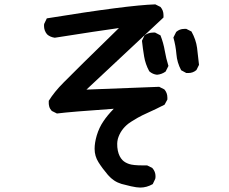

<svg xmlns="http://www.w3.org/2000/svg" viewBox="-20 -762 1040 871"><path d="M409.2 -86.9Q409.2 -114.3 418.9 -147.5Q429.7 -183.6 449.2 -211.9Q465.8 -237.3 496.1 -268.6Q298.8 -254.9 238.3 -247.1L214.8 -258.8Q206.1 -268.6 203.6 -277.8Q201.2 -287.1 201.2 -293Q201.2 -298.8 201.2 -304.7Q226.6 -345.7 268.6 -387.7Q322.3 -442.4 519.5 -634.8Q426.8 -622.1 228.5 -590.8Q207 -593.8 193.4 -606.4Q179.7 -623 179.7 -644.5Q179.7 -652.3 180.7 -654.3L192.4 -678.7Q558.6 -738.3 684.6 -742.2L708 -730.5Q721.7 -714.8 721.7 -693.4Q721.7 -690.4 721.7 -682.6L372.1 -355.5L702.1 -368.2L725.6 -356.4Q739.3 -340.8 739.3 -319.3Q739.3 -316.4 739.3 -310.5L726.6 -287.1Q684.6 -265.6 653.8 -252Q623 -238.3 605 -228Q586.9 -217.8 576.7 -210.9Q566.4 -204.1 562.5 -201.2Q526.4 -172.9 514.6 -131.8Q511.7 -119.1 511.7 -110.4Q511.7 -101.6 512.2 -94.2Q512.7 -86.9 514.6 -78.1Q520.5 -50.8 536.1 -35.2Q546.9 -24.4 565.4 -18.1Q584 -11.7 627 -11.7Q635.7 -11.7 647.5 -11.7L670.9 0Q685.5 16.6 685.5 37.1Q685.5 47.9 683.6 50.8L672.9 73.2Q645.5 88.9 616.2 88.9Q600.6 88.9 574.2 83Q547.9 77.1 531.2 72.3Q495.1 61.5 469.7 31.7Q444.3 2 426.8 -25.9Q409.2 -53.7 409.2 -86.9ZM674.8 -614.3Q677.7 -614.3 683.6 -614.3L708 -601.6Q721.7 -566.4 727.5 -531.7Q733.4 -497.1 744.1 -462.9L731.4 -437.5Q713.9 -424.8 692.4 -422.9Q672.9 -424.8 657.2 -438.5Q639.6 -470.7 633.8 -505.9Q627.9 -541 624 -577.1L635.7 -601.6Q653.3 -614.3 674.8 -614.3ZM779.3 -617.2Q794.9 -630.9 815.4 -630.9Q819.3 -630.9 825.2 -630.9L848.6 -619.1Q869.1 -582 874 -544.9Q878.9 -507.8 882.8 -467.8L871.1 -444.3Q855.5 -430.7 834 -430.7Q831.1 -430.7 825.2 -430.7L801.8 -443.4Q783.2 -478.5 780.3 -516.1Q777.3 -553.7 766.6 -591.8Z"/></svg>

Font: JasonHandwriting2
Style: SemiBold
Weight: 600
Version: Version 1.04.7